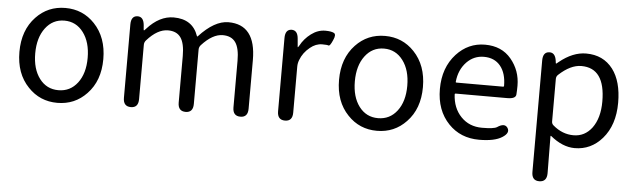

<svg xmlns="http://www.w3.org/2000/svg" viewBox="-49 -738 3798 1149"><g transform="rotate(5 1850.0 -164.0)"><path d="M127 -62Q51 -141 51 -271.5Q51 -402 127 -482Q198 -557 303 -557Q408 -557 479 -482Q555 -402 555 -271.5Q555 -141 479 -62Q408 13 303 13Q198 13 127 -62ZM189 -120Q232 -63 303 -63Q374 -63 417.5 -120Q461 -177 461 -271Q461 -365 417.5 -423Q374 -481 303.5 -481Q233 -481 189.5 -423Q146 -365 146 -271Q146 -177 189 -120Z M744 0Q698 0 698 -52V-492Q698 -543 735 -545Q773 -547 778 -496L780 -470Q781 -464 782.5 -464Q784 -464 794 -475Q868 -557 953 -557Q1067 -557 1101 -458Q1103 -453 1106 -457Q1198 -557 1282 -557Q1447 -557 1447 -344V-52Q1447 0 1402 0Q1356 0 1356 -52V-332Q1356 -408 1331.5 -442.5Q1307 -477 1255 -477Q1194 -477 1129 -406Q1118 -394 1118 -378V-52Q1118 0 1073 0Q1027 0 1027 -52V-332Q1027 -408 1002.5 -442.5Q978 -477 926 -477Q863 -477 800 -406Q789 -394 789 -378V-52Q789 0 744 0Z M1670 0Q1624 0 1624 -52V-492Q1624 -543 1661 -545Q1699 -546 1703 -495L1707 -450Q1707 -444 1708.5 -444Q1710 -444 1716 -454Q1739 -497 1779 -527Q1819 -557 1864 -557Q1899 -557 1915.5 -548.5Q1932 -540 1915 -504Q1899 -467 1890.5 -470.5Q1882 -474 1852 -474Q1814 -474 1780 -446Q1740 -414 1723 -369Q1715 -349 1715 -328V-52Q1715 0 1670 0Z M2047 -62Q1971 -141 1971 -271.5Q1971 -402 2047 -482Q2118 -557 2223 -557Q2328 -557 2399 -482Q2475 -402 2475 -271.5Q2475 -141 2399 -62Q2328 13 2223 13Q2118 13 2047 -62ZM2109 -120Q2152 -63 2223 -63Q2294 -63 2337.5 -120Q2381 -177 2381 -271Q2381 -365 2337.5 -423Q2294 -481 2223.5 -481Q2153 -481 2109.5 -423Q2066 -365 2066 -271Q2066 -177 2109 -120Z M2837 13Q2725 13 2653 -62Q2577 -141 2577 -269.5Q2577 -398 2652 -480Q2723 -557 2823.5 -557Q2924 -557 2981 -488.5Q3038 -420 3038 -329Q3038 -302 3036 -276Q3034 -250 2983 -250H2673Q2668 -250 2668 -245Q2672 -163 2721.5 -111.5Q2771 -60 2848 -60Q2920 -60 2938 -72Q2981 -101 3000 -73Q3019 -44 2975 -16Q2930 13 2837 13ZM2668 -321Q2667 -316 2672 -316H2953Q2958 -316 2958 -321Q2958 -397 2922.5 -440.5Q2887 -484 2823 -484Q2763 -484 2720 -440Q2675 -393 2668 -321Z M3217 229Q3172 229 3172 177V-492Q3172 -543 3209 -545Q3246 -548 3253 -497L3254 -488Q3255 -481 3256.5 -481Q3258 -481 3271 -492Q3351 -557 3431 -557Q3534 -557 3592 -481Q3647 -408 3647 -280Q3647 -146 3576 -64Q3509 13 3411 13Q3338 13 3265 -47Q3261 -50 3261 -45L3263 177Q3263 229 3217 229ZM3508 -120Q3552 -180 3552 -279Q3552 -480 3409 -480Q3344 -480 3274 -415Q3263 -405 3263 -390V-134Q3263 -120 3274 -111Q3330 -63 3397.5 -63Q3465 -63 3508 -120Z"/></g></svg>

Font: Resource Han Rounded JP
Style: Regular
Weight: 400
Designer: Cyano Hao (round all glyphs); Ryoko NISHIZUKA 西塚涼子 (kana, bopomofo & ideographs); Paul D. Hunt (Latin, Greek & Cyrillic)
Foundry: Cyano Hao
Version: 0.990